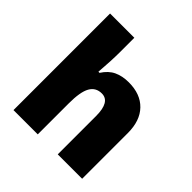

<svg xmlns="http://www.w3.org/2000/svg" viewBox="-199 -914 1068 1068"><g transform="rotate(45 335.0 -380.0)"><path d="M414.1 0V-301.8Q414.1 -413.1 348.1 -413.1Q301.3 -413.1 279.1 -373.8Q256.8 -334.5 256.8 -243.2V0H65.9V-759.8H256.8V-651.9Q256.8 -578.6 249 -484.9H257.8Q285.2 -527.8 322.8 -545.4Q360.4 -563 410.2 -563Q502.9 -563 554.4 -509.5Q606 -456.1 606 -359.9V0Z"/></g></svg>

Font: OpenSans-ExtraBold
Style: Regular
Weight: 800
Foundry: Ascender Corporation
Version: Version 1.10